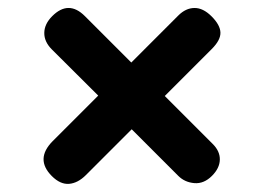

<svg xmlns="http://www.w3.org/2000/svg" viewBox="-20 -579 650 476"><path d="M108.5 -142.5Q66.5 -184.5 110.5 -229L223.5 -342L108.5 -456.5Q89.5 -475.5 89.8 -497.5Q90 -519.5 109.5 -539Q150 -579.5 190.5 -539L305.5 -424L422 -540.5Q440.5 -559 462 -559.2Q483.5 -559.5 504.5 -538.5Q526 -517 526.5 -498.2Q527 -479.5 505 -457.5L388.5 -341L507.5 -222Q525.5 -204 525 -183Q524.5 -162 505.5 -143Q485.5 -123 461.8 -125Q438 -127 422 -143L306.5 -258.5L193 -145Q173 -125 151.2 -123.2Q129.5 -121.5 108.5 -142.5Z"/></svg>

Font: Fraunces 9pt S100 Black
Style: Regular
Weight: 900
Version: Version 1.000; ttfautohint (v1.8.3)